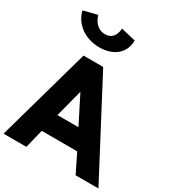

<svg xmlns="http://www.w3.org/2000/svg" viewBox="-287 -1312 1358 1472"><g transform="rotate(30 392.0 -576.0)"><path d="M355.6 -1152C355.6 -1152 357.2 -1049 263.2 -1049C169.2 -1049 145.6 -1152 145.6 -1152L23.4 -1121C48.5 -1014 147.6 -940 276.6 -940C405.6 -940 486.5 -1014 485.4 -1121ZM377.7 -825H203.7L-28 0H174L214.7 -165H528.7L610 0H812ZM444.5 -330H258.5L321 -570H323Z"/></g></svg>

Font: Hussar
Style: BdOpOblOne
Weight: 700
Foundry: Cannot Into Space Fonts
Version: Version 2.00